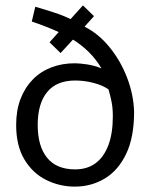

<svg xmlns="http://www.w3.org/2000/svg" viewBox="-20 -677 563 713"><path d="M294 -578Q346 -552 387 -501.5Q428 -451 452 -388.5Q476 -326 478 -262Q478 -167 448.5 -105.5Q419 -44 369 -14Q319 16 258 16Q201 16 151 -9Q101 -34 70.5 -85Q40 -136 40 -213Q40 -267 56 -309Q72 -351 101 -381Q130 -411 170 -426.5Q210 -442 258 -442Q275 -442 302.5 -438Q330 -434 357 -423Q336 -458 309.5 -484Q283 -510 251 -530L205 -480L164 -520L198 -558Q176 -568 150.5 -578Q125 -588 98 -597L111 -652Q152 -640 184 -629.5Q216 -619 242 -606L288 -657L329 -617ZM259 -378Q190 -378 155 -335Q120 -292 120 -213Q120 -134 155 -91Q190 -48 259 -48Q304 -48 335 -71Q366 -94 382.5 -138Q399 -182 399 -245Q399 -275 394.5 -298Q390 -321 383 -345Q362 -360 328 -369Q294 -378 259 -378Z"/></svg>

Font: Podkova VF Beta
Style: Regular
Weight: 400
Designer: Ilya Yudin
Foundry: Cyreal (www.cyreal.org)
Version: Version 2.100